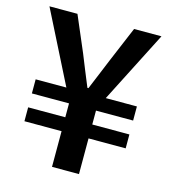

<svg xmlns="http://www.w3.org/2000/svg" viewBox="-108 -806 795 894"><g transform="rotate(15 290.0 -359.5)"><path d="M225 0V-172H46V-239H225V-306H46V-374H194L20 -719H155L228 -548Q243 -511 258 -473.5Q273 -436 289 -398H294Q310 -437 325.5 -474Q341 -511 356 -548L428 -719H560L384 -374H534V-306H355V-239H534V-172H355V0Z"/></g></svg>

Font: Noto Sans KR Thin SemiBold
Style: Regular
Weight: 600
Version: Version 2.004-H2;hotconv 1.0.118;makeotfexe 2.5.65603